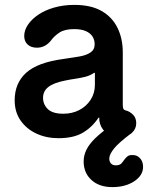

<svg xmlns="http://www.w3.org/2000/svg" viewBox="-20 -550 605 785"><path d="M219 15Q169 15 128.5 -4Q88 -23 64 -57.5Q40 -92 40 -140Q40 -210 87 -252.5Q134 -295 240 -309Q276 -314 304.5 -319Q333 -324 350 -335.5Q367 -347 367 -369Q367 -387 358 -401Q349 -415 330.5 -423Q312 -431 283 -431Q244 -431 222.5 -416.5Q201 -402 188 -384Q178 -371 163.5 -363Q149 -355 131 -355Q107 -355 93 -368Q79 -381 79 -403Q79 -426 94 -448.5Q109 -471 136 -489.5Q163 -508 201 -519Q239 -530 284 -530Q352 -530 395.5 -505Q439 -480 460.5 -436Q482 -392 482 -336V-121Q482 -110 484.5 -105Q487 -100 496 -98Q511 -94 524 -81Q537 -68 537 -46Q537 -23 519 -6.5Q501 10 469 10Q431 9 410.5 -10Q390 -29 386 -58V-69H383Q356 -29 318 -7Q280 15 219 15ZM239 -85Q275 -85 304 -100Q333 -115 350.5 -142Q368 -169 368 -203V-250Q368 -252 366.5 -252.5Q365 -253 361 -250Q348 -241 328.5 -236Q309 -231 288 -228Q267 -225 248 -221Q201 -212 178.5 -195Q156 -178 156 -150Q156 -123 175.5 -104Q195 -85 239 -85ZM439 215Q386 215 354 186Q322 157 322 110Q322 85 333.5 62Q345 39 368.5 16Q392 -7 429 -33L514 -3Q465 34 446.5 57Q428 80 427 96Q426 109 433 117.5Q440 126 453 126Q469 126 476 118.5Q483 111 489 102Q494 95 501.5 89Q509 83 524 84Q541 84 553 97.5Q565 111 565 132Q565 167 529 191Q493 215 439 215Z"/></svg>

Font: National Park SemiBold
Style: Regular
Weight: 600
Designer: Andrea Herstowski, Ben Hoepner
Version: Version 1.009